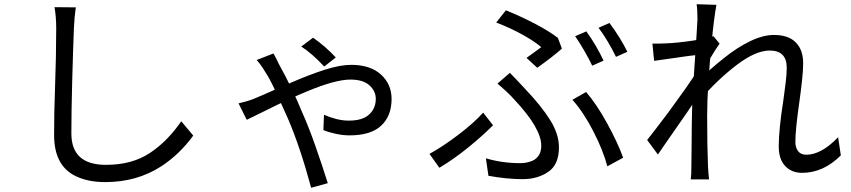

<svg xmlns="http://www.w3.org/2000/svg" viewBox="-20 -814 4040 912"><path d="M331 -678Q327 -579 323 -430.5Q319 -282 319 -180Q319 -31 483 -31Q607 -31 691.5 -87Q776 -143 841 -238L898 -170Q832 -80 746 -24Q630 51 480 51Q408 51 354 29Q237 -17 237 -172Q237 -281 241 -384Q247 -551 247 -678Q247 -734 239 -780L340 -779Q333 -730 331 -678Z M1411 -593 1467 -635Q1526 -594 1575 -541L1520 -498Q1461 -561 1411 -593ZM1292 -536 1303 -513Q1372 -388 1415 -281Q1445 -215 1478 -121Q1511 -27 1537 56L1458 78Q1406 -115 1348 -250Q1308 -340 1283.5 -392Q1259 -444 1240 -472Q1221 -505 1199 -529L1279 -560Q1287 -544 1292 -536ZM1184 -344Q1182 -343 1236 -366L1263 -378L1359 -420Q1451 -460 1523.5 -483Q1596 -506 1648 -506Q1739 -506 1789.5 -460Q1840 -414 1840 -344Q1840 -263 1790.5 -217Q1741 -171 1640 -171Q1609 -171 1574.5 -178.5Q1540 -186 1516 -196L1519 -269Q1545 -257 1576.5 -249Q1608 -241 1636 -241Q1685 -241 1713 -256Q1739 -270 1752 -293Q1765 -316 1765 -344Q1765 -382 1734.5 -409Q1704 -436 1645 -436Q1573 -436 1441 -381Q1364 -350 1234 -285Q1174 -255 1152 -245L1113 -323Q1153 -332 1184 -344Z M2521 -568 2551 -590Q2520 -617 2462.5 -649Q2405 -681 2337 -707L2383 -765Q2457 -735 2523.5 -700Q2590 -665 2630 -634L2649 -583Q2610 -548 2532 -492L2481 -539ZM2450 -39Q2475 -39 2497 -46Q2522 -53 2536.5 -72Q2551 -91 2551 -122Q2551 -205 2423 -341Q2397 -371 2343 -417L2402 -468Q2429 -441 2475 -391Q2552 -310 2593.5 -243.5Q2635 -177 2635 -114Q2635 -32 2584 2.5Q2533 37 2463 37Q2388 37 2300 21L2288 -62Q2366 -39 2450 -39ZM2699 -340 2764 -377Q2814 -319 2863.5 -229Q2913 -139 2940 -65L2865 -24Q2844 -102 2797.5 -192Q2751 -282 2699 -340ZM2067 -17 2020 -83Q2082 -117 2156 -173Q2230 -229 2275 -279L2322 -219Q2270 -167 2203.5 -113Q2137 -59 2067 -17ZM2847 -526 2793 -502Q2779 -532 2756 -572Q2733 -612 2712 -642L2765 -665Q2811 -602 2847 -526ZM2960 -568 2906 -544Q2889 -579 2866.5 -617Q2844 -655 2823 -682L2875 -705Q2927 -635 2960 -568Z M3790 7Q3740 7 3709.5 -25.5Q3679 -58 3679 -119Q3679 -198 3701 -338Q3707 -380 3712 -422Q3717 -464 3717 -492Q3717 -574 3636 -574Q3569 -574 3477.5 -504Q3386 -434 3303 -337L3305 -436Q3345 -480 3420 -539Q3482 -589 3543.5 -618.5Q3605 -648 3656 -648Q3725 -648 3760 -612.5Q3795 -577 3795 -514Q3795 -480 3789.5 -430Q3784 -380 3777 -330Q3758 -199 3758 -140Q3758 -113 3771 -96Q3784 -79 3810 -79Q3881 -79 3961 -162L3974 -76Q3891 7 3790 7ZM3158 -535 3087 -525 3079 -607Q3098 -606 3144 -608Q3196 -610 3267 -620.5Q3338 -631 3369 -642L3398 -607Q3379 -580 3348 -528Q3340 -516 3337 -510L3306 -374Q3261 -303 3140 -131Q3116 -95 3105 -80L3054 -149Q3086 -189 3153 -278Q3200 -342 3237.5 -395Q3275 -448 3290 -476L3294 -527L3302 -554Q3272 -552 3158 -535ZM3289 -794 3383 -791Q3371 -725 3362 -628Q3339 -400 3339 -264Q3339 -116 3343 -23L3345 7L3348 38H3261Q3264 19 3264 -21Q3265 -53 3265 -106L3266 -224L3267 -277Q3267 -314 3278 -488L3280 -517Q3283 -569 3285.5 -602Q3288 -635 3289 -654Q3293 -724 3293 -720Q3293 -769 3289 -794Z"/></svg>

Font: Merged Yaku Han JP
Style: Regular
Weight: 400
Designer: Ryoko NISHIZUKA 西塚涼子 (kana, bopomofo & ideographs); Paul D. Hunt (Latin, Greek & Cyrillic); Sandoll Communications 산돌커뮤니
Foundry: Adobe
Version: Version 2.004